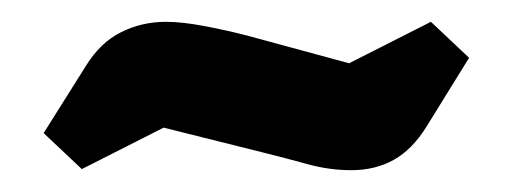

<svg xmlns="http://www.w3.org/2000/svg" viewBox="-20 -371 470 176"><path d="M302 -215Q282 -215 262 -220.5Q242 -226 222 -231L130 -254L55 -216L20 -249L59 -311Q72 -332 91 -341.5Q110 -351 132 -351Q147 -351 168 -347Q189 -343 208 -338L300 -313L375 -351L410 -318L371 -255Q358 -234 341 -224.5Q324 -215 302 -215Z"/></svg>

Font: Faustina VF Beta
Style: Regular
Weight: 400
Designer: Alfonso Garcia
Foundry: Omnibus-Type
Version: Version 1.006